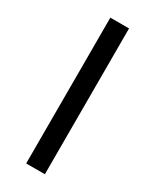

<svg xmlns="http://www.w3.org/2000/svg" viewBox="-191 -784 675 836"><g transform="rotate(30 146.5 -366.5)"><path d="M100 0H194V-733H100Z"/></g></svg>

Font: Kinto Sans
Style: Regular
Weight: 400
Designer: Authors: Ryoko NISHIZUKA  (kana & ideographs); Paul D. Hunt (Latin, Greek & Cyrillic); Wenlong ZHANG  (bopomofo); Sandol
Foundry: Adobe Systems Incorporated, ookami Inc.
Version: Version 0.001